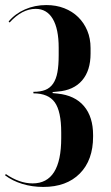

<svg xmlns="http://www.w3.org/2000/svg" viewBox="-30 -729 438 759"><path d="M141 10Q97 10 58 -2Q19 -14 -10 -36L-7 -41Q47 -4 99 -4Q212 -4 212 -183V-205Q212 -289 186.5 -324.5Q161 -360 102 -360V-366Q130 -366 149 -373.5Q168 -381 180 -398.5Q192 -416 197 -443.5Q202 -471 202 -511V-540Q202 -615 178.5 -654.5Q155 -694 111 -694Q57 -694 8 -640L4 -644Q30 -675 69 -692Q108 -709 153 -709Q192 -709 224 -696.5Q256 -684 279 -661.5Q302 -639 315 -608Q328 -577 328 -539V-517Q328 -450 294.5 -411Q261 -372 198 -367L178 -365V-361L198 -359Q266 -352 302 -309.5Q338 -267 338 -195V-189Q338 -96 285.5 -43Q233 10 141 10Z"/></svg>

Font: Moniqa Black Display
Style: Regular
Weight: 900
Designer: Rajesh Rajput
Foundry: Rajesh Rajput
Version: Version 1.000